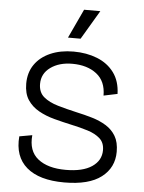

<svg xmlns="http://www.w3.org/2000/svg" viewBox="-60 -941 751 1001"><g transform="rotate(5 315.5 -441.0)"><path d="M314 12Q183 12 117 -44.5Q51 -101 60 -207L127 -219Q119 -136 170.5 -95Q222 -54 316 -54Q405 -54 453 -86.5Q501 -119 501 -173Q501 -212 476.5 -234Q452 -256 412 -268.5Q372 -281 325 -291Q279 -301 234 -313Q189 -325 152.5 -345.5Q116 -366 94 -399Q72 -432 72 -484Q72 -542 101 -584Q130 -626 182.5 -649Q235 -672 304 -672Q372 -672 427.5 -650Q483 -628 516 -583.5Q549 -539 551 -472L479 -457Q479 -532 430 -570Q381 -608 303 -608Q234 -608 189 -575.5Q144 -543 144 -489Q144 -445 172.5 -421Q201 -397 247.5 -383.5Q294 -370 347 -358Q389 -349 429.5 -337Q470 -325 502.5 -305Q535 -285 554 -253Q573 -221 573 -171Q573 -88 508 -38Q443 12 314 12ZM334 -742H268L339 -894H424Z"/></g></svg>

Font: Bricolage Grotesque 12pt Light
Style: Regular
Weight: 300
Designer: Mathieu Triay
Foundry: Atelier Triay
Version: Version 1.001; ttfautohint (v1.8.4.7-5d5b);gftools[0.9.33.de